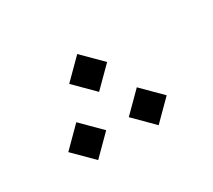

<svg xmlns="http://www.w3.org/2000/svg" viewBox="-63 -429 519 467"><g transform="rotate(-30 196.5 -195.5)"><path d="M47.4 -124 100.6 -70.8 153.8 -124 100.6 -177.2ZM217.3 -124 270.5 -70.8 323.7 -124 270.5 -177.2ZM132.3 -266.6 185.5 -213.4 238.8 -266.6 185.5 -319.8Z"/></g></svg>

Font: Estedad-FD-VF Thin
Style: Regular
Weight: 100
Designer: Amin Abedi
Version: Version 5.0